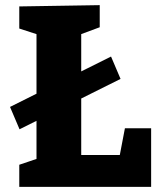

<svg xmlns="http://www.w3.org/2000/svg" viewBox="-20 -727 626 747"><path d="M19 -311 412 -507 449 -420 56 -224ZM466 -228H568V0H55V-86L141 -115L122 -83V-620L141 -588L55 -616V-702L368 -707V-621L279 -588L296 -620V-98L270 -124H464L441 -97Z"/></svg>

Font: Bitter Thin ExtraBold
Style: Regular
Weight: 800
Version: Version 3.020